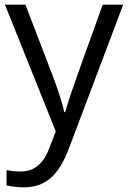

<svg xmlns="http://www.w3.org/2000/svg" viewBox="-20 -555 544 815"><path d="M1 -535.2H87.9L205.1 -230Q243.7 -125.5 252.9 -79.1H256.8Q263.2 -104 283.4 -164.3Q303.7 -224.6 416 -535.2H502.9L272.9 74.2Q238.8 164.6 193.1 202.4Q147.5 240.2 81.1 240.2Q43.9 240.2 7.8 231.9V167Q34.7 172.9 67.9 172.9Q151.4 172.9 187 79.1L216.8 2.9Z"/></svg>

Font: f02132580
Style: Regular
Weight: 400
Foundry: Ascender Corporation
Version: Version 1.10